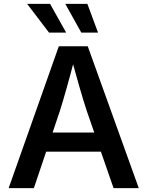

<svg xmlns="http://www.w3.org/2000/svg" viewBox="-20 -965 756 985"><path d="M24.4 0 281.7 -727.5H430.2L691.9 0H562.5L425.8 -394Q408.2 -447.3 388.2 -516.8Q368.2 -586.4 342.3 -680.2H366.7Q342.3 -585.4 322.5 -515.1Q302.7 -444.8 286.6 -394L153.8 0ZM168 -187V-285.2H548.3V-187ZM397 -797.9 314.9 -945.3H428.2L482.9 -797.9ZM231.4 -797.9 119.1 -945.3H236.8L319.3 -797.9Z"/></svg>

Font: Inter
Style: 540
Weight: 540
Designer: Rasmus Andersson
Foundry: rsms
Version: Version 4.001;git-66647c0bb